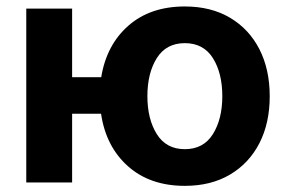

<svg xmlns="http://www.w3.org/2000/svg" viewBox="-20 -573 907 603"><path d="M62.5 0V-545.9H206.5V-330.6H297.9Q314.5 -432.1 383.3 -492.4Q452.1 -552.7 560.5 -552.7Q642.6 -552.7 702.4 -517.3Q762.2 -481.9 794.7 -418.5Q827.1 -355 827.1 -270.5Q827.1 -186.5 794.7 -123.3Q762.2 -60.1 702.4 -24.7Q642.6 10.7 560.5 10.7Q451.2 10.7 381.8 -51Q312.5 -112.8 297.4 -215.8H206.5V0ZM560.5 -104.5Q619.1 -104.5 648.7 -151.9Q678.2 -199.2 678.2 -271Q678.2 -343.3 648.7 -390.4Q619.1 -437.5 560.5 -437.5Q502 -437.5 472.4 -390.4Q442.9 -343.3 442.9 -271Q442.9 -199.2 472.4 -151.9Q502 -104.5 560.5 -104.5Z"/></svg>

Font: Inter
Style: Bold
Weight: 700
Designer: Rasmus Andersson
Foundry: rsms
Version: Version 4.001;git-9221beed3